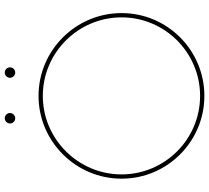

<svg xmlns="http://www.w3.org/2000/svg" viewBox="-56 -814 879 807"><g transform="rotate(-90 383.5 -410.5)"><path d="M54 -339C54 -521 202 -670 384 -670C566 -670 714 -521 714 -339C714 -157 566 -9 384 -9C202 -9 54 -157 54 -339ZM384 -688C192 -688 36 -531 36 -339C36 -147 192 9 384 9C576 9 732 -147 732 -339C732 -531 576 -688 384 -688ZM460 -808C460 -796 470 -786 482 -786C494 -786 504 -796 504 -808C504 -820 494 -830 482 -830C470 -830 460 -820 460 -808ZM268 -808C268 -796 278 -786 290 -786C302 -786 312 -796 312 -808C312 -820 302 -830 290 -830C278 -830 268 -820 268 -808Z"/></g></svg>

Font: Rawengulk
Style: Light
Weight: 300
Version: Version 0.9